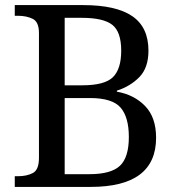

<svg xmlns="http://www.w3.org/2000/svg" viewBox="-20 -734 694 754"><path d="M38 0V-42H51Q85 -42 109 -54.5Q133 -67 133 -114V-604Q133 -648 108.5 -660Q84 -672 51 -672H38V-714H306Q436 -714 499.5 -670.5Q563 -627 563 -535Q563 -468 527.5 -431.5Q492 -395 439 -378V-374Q507 -362 550 -317.5Q593 -273 593 -193Q593 0 336 0ZM331 -50Q416 -50 451 -83Q486 -116 486 -196Q486 -274 453.5 -311.5Q421 -349 333 -349H234V-50ZM303 -399Q391 -399 423.5 -431Q456 -463 456 -535Q456 -609 421 -636.5Q386 -664 301 -664H234V-399Z"/></svg>

Font: Noto Serif NP Hmong
Style: Regular
Weight: 400
Designer: Dalton Maag Ltd
Foundry: Dalton Maag Ltd
Version: Version 1.001